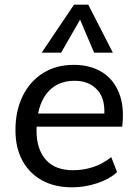

<svg xmlns="http://www.w3.org/2000/svg" viewBox="-20 -793 585 820"><path d="M480 -58Q448 -28 395 -10.5Q342 7 288 7Q213 7 159 -23Q105 -53 75.5 -107.5Q46 -162 46 -237Q46 -320 77 -383Q108 -446 164 -481Q220 -516 295 -516Q364 -516 414 -486Q464 -456 488 -397Q512 -338 502 -252H126L129 -308H453L424 -288Q433 -366 397.5 -407Q362 -448 299 -448Q221 -448 178.5 -392.5Q136 -337 136 -235Q136 -156 175.5 -111Q215 -66 292 -66Q336 -66 377.5 -79.5Q419 -93 455 -122ZM241 -568H158L296 -773H357L462 -568H382L322 -709Z"/></svg>

Font: Muli Medium
Style: Italic
Weight: 500
Italic angle: -4.541°
Designer: Vernon Adams
Foundry: Vernon Adams
Version: Version 2.100; ttfautohint (v1.8.1.43-b0c9)